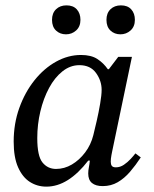

<svg xmlns="http://www.w3.org/2000/svg" viewBox="-20 -684 574 716"><path d="M153 12Q119 12 91.5 -5.5Q64 -23 47.5 -60Q31 -97 31 -156Q31 -223 52 -281.5Q73 -340 108.5 -384.5Q144 -429 189 -454Q234 -479 282 -479Q320 -479 343 -464Q366 -449 382 -426H386L421 -472H472L398 -118Q398 -118 395.5 -105Q393 -92 393 -81Q393 -71 397 -65.5Q401 -60 412 -60Q428 -60 442 -69.5Q456 -79 467.5 -91.5Q479 -104 485 -112L505 -97Q486 -68 465 -43.5Q444 -19 419 -4.5Q394 10 363 10Q337 10 323 -1.5Q309 -13 309 -37Q309 -48 311.5 -60.5Q314 -73 315 -85H309Q272 -37 233 -12.5Q194 12 153 12ZM189 -54Q220 -54 248 -70.5Q276 -87 297.5 -115.5Q319 -144 328 -180Q333 -200 340.5 -232.5Q348 -265 353.5 -297.5Q359 -330 359 -349Q359 -383 338 -412Q317 -441 276 -441Q242 -441 213 -418Q184 -395 163 -356Q142 -317 130.5 -268.5Q119 -220 119 -169Q119 -102 138.5 -78Q158 -54 189 -54ZM429 -556Q407 -556 392 -570Q377 -584 377 -610Q377 -635 392 -649.5Q407 -664 431 -664Q456 -664 469.5 -649Q483 -634 483 -610Q483 -585 467 -570.5Q451 -556 429 -556ZM226 -556Q204 -556 189 -570Q174 -584 174 -610Q174 -635 189 -649.5Q204 -664 228 -664Q253 -664 266.5 -649Q280 -634 280 -610Q280 -585 264 -570.5Q248 -556 226 -556Z"/></svg>

Font: STIX Two Text
Style: Italic
Weight: 400
Italic angle: -12°
Designer: Ross Mills, John Hudson & Paul Hanslow, Tiro Typeworks Ltd; with prior portions MicroPress Inc. and Coen Hoffman, Elsevi
Foundry: Tiro Typeworks Ltd
Version: Version 2.13 b171